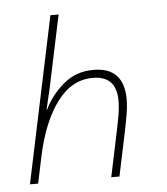

<svg xmlns="http://www.w3.org/2000/svg" viewBox="-44 -567 527 607"><g transform="rotate(-5 219.5 -263.5)"><path d="M53 0 71 -86Q94 -193 140.5 -255.5Q187 -318 254 -318Q329 -318 329 -239Q329 -217 324.5 -191.5Q320 -166 314 -138L285 0H311L339 -133Q345 -161 350 -190Q355 -219 355 -241Q355 -343 258 -343Q202 -343 162 -308.5Q122 -274 102 -231H100Q105 -254 111 -278Q117 -302 122 -328L164 -527H138L27 0Z"/></g></svg>

Font: Noto Sans Display SemiCondensed Thin
Style: Italic
Weight: 250
Width: 4
Designer: Monotype Design team
Foundry: Monotype Imaging Inc.
Version: 1.000